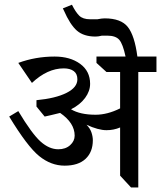

<svg xmlns="http://www.w3.org/2000/svg" viewBox="-20 -868 692 825"><path d="M378.9 -265.6Q378.9 -214.8 347.7 -185.5Q316.4 -156.2 257.8 -156.2Q199.2 -156.2 148.4 -197.3Q97.7 -238.3 19.5 -367.2L58.6 -390.6Q117.2 -293 154.3 -259.8Q191.4 -226.6 230.5 -226.6Q261.7 -226.6 281.2 -244.1Q300.8 -261.7 300.8 -285.2Q300.8 -339.8 238.3 -382.8Q191.4 -371.1 171.9 -367.2L136.7 -410.2V-437.5Q218.8 -445.3 265.6 -468.8Q312.5 -492.2 312.5 -527.3Q312.5 -550.8 296.9 -562.5Q281.2 -574.2 253.9 -574.2Q183.6 -574.2 117.2 -511.7L58.6 -597.7Q132.8 -625 214.8 -625Q281.2 -625 324.2 -593.8Q367.2 -562.5 367.2 -507.8Q367.2 -476.6 345.7 -447.3Q324.2 -418 285.2 -398.4Q324.2 -375 390.6 -375Q441.4 -375 496.1 -402.3V-558.6H437.5L394.5 -597.7V-625H652.3V-558.6H574.2V-62.5H543L496.1 -113.3V-320.3Q468.8 -308.6 437.5 -308.6Q402.3 -308.6 351.6 -332Q367.2 -316.4 373 -298.8Q378.9 -281.2 378.9 -265.6ZM519.5 -625Q507.8 -679.7 492.2 -697.3Q476.6 -714.8 441.4 -714.8Q429.7 -714.8 418 -714.8Q402.3 -710.9 390.6 -710.9Q339.8 -710.9 310.5 -736.3Q281.2 -761.7 253.9 -824.2L250 -832L289.1 -847.7Q304.7 -816.4 320.3 -800.8Q335.9 -785.2 367.2 -785.2Q386.7 -785.2 398.4 -785.2Q418 -789.1 429.7 -789.1Q500 -789.1 529.3 -752Q558.6 -714.8 570.3 -625Z"/></svg>

Font: 和音 by 宁静之雨，公众号njzyshare
Style: Regular
Weight: 400
Designer: Steve Matteson
Foundry: Ascender Corporation
Version: Version 6.00;June 8, 2018;FontCreator 11.0.0.2388 32-bit